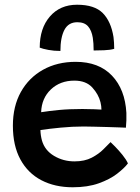

<svg xmlns="http://www.w3.org/2000/svg" viewBox="-20 -795 594 812"><path d="M521 -104Q506 -84 475.2 -60.2Q444.5 -36.5 397.8 -19.8Q351 -3 287.5 -3Q212 -3 155 -32.8Q98 -62.5 66.2 -120.8Q34.5 -179 34.5 -263.5Q34.5 -345.5 68.2 -406Q102 -466.5 162 -500Q222 -533.5 300 -533.5Q398 -533.5 453.5 -475.2Q509 -417 514.5 -317.5Q515.5 -285 512.5 -255Q505.5 -255.5 483.8 -256.2Q462 -257 433.8 -257.8Q405.5 -258.5 378.5 -259.2Q351.5 -260 334 -260Q285.5 -260 236.5 -255.2Q187.5 -250.5 151 -245Q151.5 -222.5 157.5 -200.5Q169.5 -159 208.5 -135.8Q247.5 -112.5 295 -112.5Q338 -112.5 368 -128.2Q398 -144 417.2 -163.5Q436.5 -183 447.5 -194Q451.5 -190.5 466.8 -175Q482 -159.5 498 -139.8Q514 -120 521 -104ZM154 -320.5Q185.5 -325.5 228.8 -329.8Q272 -334 328.5 -334Q357.5 -334 378.8 -333Q400 -332 409 -331.5Q409 -346 405 -362.5Q397 -395.5 370.5 -424.8Q344 -454 294.5 -454Q234.5 -454 195.2 -416.8Q156 -379.5 154 -320.5ZM148 -593.5Q148 -675.5 191 -725.2Q234 -775 306 -775Q379.5 -775 414.5 -739.8Q449.5 -704.5 460 -638.5Q461.5 -627 462.2 -614.5Q463 -602 463 -588.5Q446.5 -583.5 420.5 -582.5Q394.5 -581.5 376 -581.5Q376 -613 372.5 -635Q367.5 -666.5 352.2 -683.8Q337 -701 307 -701Q269.5 -701 252.5 -668.8Q235.5 -636.5 235.5 -579.5Q208 -579.5 184.2 -584Q160.5 -588.5 148 -593.5Z"/></svg>

Font: Grandstander Medium
Style: Regular
Weight: 500
Designer: Tyler Finck
Foundry: Etcetera Type Co
Version: Version 1.200; ttfautohint (v1.8.3)